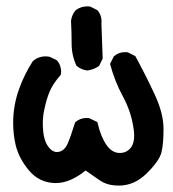

<svg xmlns="http://www.w3.org/2000/svg" viewBox="-20 -576 540 598"><path d="M154.3 -5.9Q152.3 -5.9 149.9 -5.9Q101.6 -7.8 70.6 -44.7Q39.6 -81.5 29.3 -122.1Q21 -155.8 21 -193.4Q21 -248 39.6 -299.3Q55.7 -344.2 82 -385.3L82.5 -385.7Q99.1 -400.4 122.1 -400.4Q127.9 -400.4 135.3 -398.9L157.2 -388.2Q165 -378.9 167.7 -369.9Q170.4 -360.8 170.4 -352.5Q170.4 -349.1 169.4 -343.3Q143.6 -313.5 134.3 -290Q124.5 -266.1 118.2 -235.8Q113.3 -214.4 113.3 -190.9Q113.3 -181.2 114.3 -170.4Q117.2 -131.3 136.7 -111.8Q146.5 -102.5 157.2 -102.5Q169.9 -102.5 180.2 -112.3Q185.5 -117.7 189.5 -126Q199.7 -148.4 213.9 -194.8L215.8 -196.3Q229.5 -208.5 250 -208.5Q252.9 -208.5 257.8 -208L283.2 -195.8L284.2 -192.4Q293.5 -150.9 312 -124Q329.1 -99.6 353 -99.6Q376.5 -99.6 389.6 -119.1Q397.9 -131.8 397.9 -153.8Q397.9 -168 394.5 -185.1Q386.2 -232.9 361.8 -277.6Q337.4 -322.3 322.8 -377L334.5 -400.4L335.9 -401.4Q349.6 -413.6 370.1 -413.6Q373 -413.6 377.9 -413.1L401.4 -401.4Q433.6 -342.3 460.9 -283.7Q489.3 -223.6 489.3 -174.8Q489.3 -127 482.9 -101.6Q476.6 -75.2 437 -36.1Q398.4 2 351.1 2Q331.1 2 316.7 -2.2Q302.2 -6.3 289.6 -15.1Q268.6 -29.3 246.6 -44.9Q198.2 -5.9 154.3 -5.9ZM218.3 -371.1Q203.1 -403.3 203.1 -439.9Q203.1 -475.6 201.2 -511.2Q203.6 -529.8 215.3 -543.9Q231.4 -556.2 252.4 -556.2Q255.9 -556.2 260.7 -555.7L283.2 -544.4Q291 -535.2 293.7 -526.1Q296.4 -517.1 296.4 -508.8Q296.4 -505.9 295.9 -502.9L299.8 -393.6L288.6 -370.6Q271.5 -358.9 252 -356.4Q232.9 -358.9 219.7 -370.1Z"/></svg>

Font: Bakudai
Style: Bold
Weight: 700
Version: Version 1.48